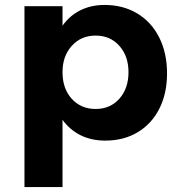

<svg xmlns="http://www.w3.org/2000/svg" viewBox="-20 -563 724 777"><path d="M656 -266Q656 -185 625 -123.5Q594 -62 537.5 -28Q481 6 406 6Q350 6 306.5 -15.5Q263 -37 233 -78V194H79V-538H233V-459Q262 -500 305.5 -521.5Q349 -543 403 -543Q478 -543 535.5 -508.5Q593 -474 624.5 -411Q656 -348 656 -266ZM500 -271Q500 -336 463 -377.5Q426 -419 367 -419Q308 -419 270.5 -377.5Q233 -336 233 -271Q233 -204 270.5 -163Q308 -122 367 -122Q426 -122 463 -163.5Q500 -205 500 -271Z"/></svg>

Font: Montserrat SemiBold
Style: Regular
Weight: 600
Designer: Julieta Ulanovsky
Foundry: Julieta Ulanovsky
Version: Version 6.001